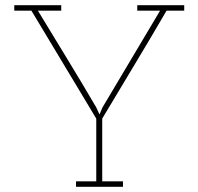

<svg xmlns="http://www.w3.org/2000/svg" viewBox="-20 -720 765 740"><path d="M454 0V-21H374V-263Q436 -367 498.5 -470.5Q561 -574 622 -679H690V-700H509V-679H597L375 -306L364 -280H363L351 -306Q296 -400 239.5 -492.5Q183 -585 126 -679H216V-700H35V-679H101Q164 -575 226 -471Q288 -367 351 -263V-21H273V0Z"/></svg>

Font: Josefin Slab Thin ExtraLight
Style: Regular
Weight: 250
Version: Version 2.000